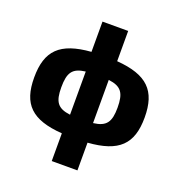

<svg xmlns="http://www.w3.org/2000/svg" viewBox="-154 -830 1073 1145"><g transform="rotate(20 382.5 -257.5)"><path d="M733 -248C733 -418 658 -493 464 -508V-700H301V-508C106 -493 32 -418 32 -248C32 -79 106 -5 301 9V185H464V9C658 -5 733 -79 733 -248ZM455 -112V-386C537 -376 561 -341 561 -248C561 -157 537 -122 455 -112ZM204 -248C204 -341 227 -376 309 -386V-112C227 -122 204 -157 204 -248Z"/></g></svg>

Font: Exo 2 Extra Bold
Style: Regular
Weight: 800
Designer: Natanael Gama
Version: Version 1.001;PS 001.001;hotconv 1.0.88;makeotf.lib2.5.64775